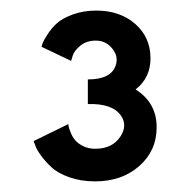

<svg xmlns="http://www.w3.org/2000/svg" viewBox="-20 -858 369 365"><path d="M43.9 -589.8 109.9 -622.1Q109.9 -620.1 110.6 -616.9Q111.3 -613.8 114.5 -605.7Q117.7 -597.7 122.8 -591.6Q127.9 -585.4 137.9 -580.3Q147.9 -575.2 161.1 -575.2Q193.8 -575.2 209 -598.6Q222.7 -619.6 210 -638.2Q193.8 -661.6 147 -660.2V-707Q190.4 -707 199.7 -732.9Q206.5 -751.5 191.4 -768.1Q179.7 -780.8 162.1 -780.8Q144.5 -780.8 132.8 -771.2Q121.1 -761.7 118.2 -752L115.2 -742.2L59.1 -769Q59.6 -772 61.3 -776.6Q63 -781.2 70.6 -793Q78.1 -804.7 88.4 -814Q98.6 -823.2 118.7 -830.6Q138.7 -837.9 163.1 -837.9Q208 -837.9 237.1 -812.5Q266.1 -787.1 266.1 -747.1Q266.1 -710 237.8 -688Q277.8 -662.6 277.8 -616.2Q277.8 -571.3 244.6 -542.2Q211.4 -513.2 161.1 -513.2Q133.8 -513.2 111.8 -521Q89.8 -528.8 77.6 -540.3Q65.4 -551.8 57.4 -563Q49.3 -574.2 46.9 -582Z"/></svg>

Font: Hussar Preview
Style: Bold
Weight: 700
Foundry: Cannot Into Space Fonts, PlusOne Fonts
Version: Version 2.29RC2 "Millennial"